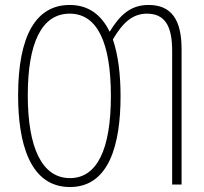

<svg xmlns="http://www.w3.org/2000/svg" viewBox="-20 -744 822 774"><path d="M466 -356C466 -445 456 -524 435 -585C475 -653 514 -688 571 -689C640 -689 674 -647 674 -539V0H712V-546C712 -667 669 -724 579 -724C506 -724 463 -683 422 -616C389 -684 337 -724 261 -724C126 -724 53 -602 53 -359C53 -170 99 10 262 10C420 10 466 -162 466 -356ZM92 -360C92 -567 146 -689 261 -689C372 -689 427 -573 427 -357C427 -141 371 -26 262 -26C150 -26 92 -147 92 -360Z"/></svg>

Font: Noto Sans ExtraCondensed ExtraLight
Style: Regular
Weight: 200
Width: 2
Designer: Monotype Design Team
Foundry: Monotype Imaging Inc.
Version: Version 2.013